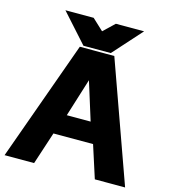

<svg xmlns="http://www.w3.org/2000/svg" viewBox="-121 -916 896 1011"><g transform="rotate(15 326.5 -410.0)"><path d="M539 -820H385L325 -763L264 -820H110L250 -664H399ZM325 -496 390 -288H260ZM655 0 421 -654H233L-2 0H159L217 -177H433L490 0Z"/></g></svg>

Font: Falling Sky
Style: ExBd
Weight: 400
Designer: Paul D. Hunt
Foundry: Adobe Systems Incorporated
Version: Version 1.02